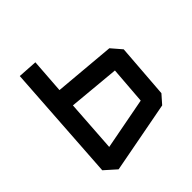

<svg xmlns="http://www.w3.org/2000/svg" viewBox="-169 -759 879 879"><g transform="rotate(-45 270.5 -320.0)"><path d="M106 -9 50 -59 88 -631 183 -625 171 -457 468 -431 511 -381 491 -117 454 -75ZM148 -112 400 -160 414 -341 165 -364Z"/></g></svg>

Font: ZCOOL KuaiLe
Style: Regular
Weight: 400
Designer: Lui Bingke
Foundry: ZCOOL
Version: Version 3.51;August 12, 2021;FontCreator 13.0.0.2613 64-bit